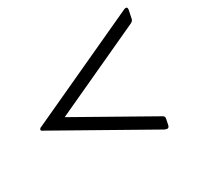

<svg xmlns="http://www.w3.org/2000/svg" viewBox="-114 -644 773 754"><g transform="rotate(-30 272.5 -266.5)"><path d="M526 -509Q530 -511 532.5 -512Q535 -513 538 -513Q547 -513 545 -501L537.5 -465Q536.2 -455.2 525.2 -450L116.5 -261.2L451.2 -72Q461 -67 458.2 -56L453 -31Q451 -20 442 -20Q440 -20 432 -23L16 -258Q8 -261 9 -266Q10 -272 19 -275Z"/></g></svg>

Font: Young Serif Light
Style: Italic
Weight: 300
Italic angle: -10.979°
Designer: Bastien Sozeau
Foundry: NBR — Bastien Sozeau
Version: Version 5.001